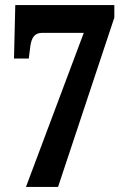

<svg xmlns="http://www.w3.org/2000/svg" viewBox="-20 -734 501 754"><path d="M82 0H208L429 -665V-714H40L35 -504H93L99 -552C104 -588 117 -605 146 -605H309Z"/></svg>

Font: Noto Serif Hebrew ExtraCondensed ExtraBold
Style: Regular
Weight: 800
Width: 2
Designer: Monotype Design Team
Foundry: Monotype Imaging Inc.
Version: Version 2.004